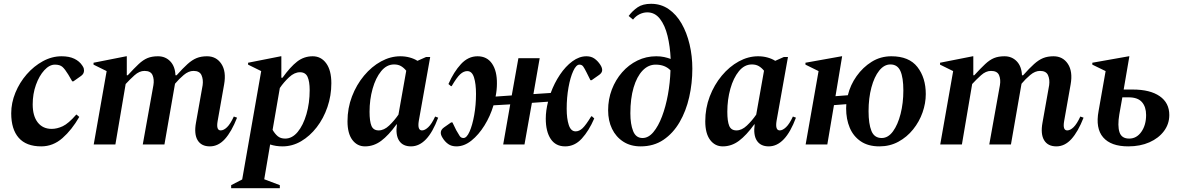

<svg xmlns="http://www.w3.org/2000/svg" viewBox="-20 -760 6213 1010"><path d="M197 10Q118 10 78.5 -35Q39 -80 39 -164Q39 -219 61 -272.5Q83 -326 120.5 -369Q158 -412 205.5 -438Q253 -464 304 -464Q344 -464 371 -451Q398 -438 413 -415Q419 -406 420.5 -400.5Q422 -395 422 -389Q422 -372 407 -361L366 -332H360L339 -368Q322 -396 308.5 -408Q295 -420 269 -420Q240 -420 213 -390.5Q186 -361 169 -313.5Q152 -266 152 -211Q152 -150 178.5 -116Q205 -82 252 -82Q280 -82 310 -96Q340 -110 381 -157H383L397 -145Q358 -77 308.5 -33.5Q259 10 197 10Z M473 0 541 -386 472 -420V-430L644 -464H647V-364H652Q686 -401 709.5 -423Q733 -445 756 -454.5Q779 -464 811 -464Q850 -464 875.5 -437.5Q901 -411 903 -364H909Q942 -401 966.5 -423Q991 -445 1014.5 -454.5Q1038 -464 1069 -464Q1118 -464 1144.5 -424Q1171 -384 1159 -316L1125 -124Q1116 -74 1141 -74Q1157 -74 1174.5 -91Q1192 -108 1210 -147L1227 -141Q1198 -67 1163 -28.5Q1128 10 1084 10Q1039 10 1019.5 -22.5Q1000 -55 1011 -115L1046 -312Q1050 -342 1040 -364.5Q1030 -387 998 -387Q972 -387 946.5 -365.5Q921 -344 901 -320L900 -316L845 0H731L787 -312Q792 -342 782.5 -364.5Q773 -387 740 -387Q713 -387 687.5 -364Q662 -341 641 -318L587 0Z M1196 230V214L1254 184L1354 -386L1285 -420V-430L1457 -464H1460V-351H1466Q1507 -408 1543 -436Q1579 -464 1625 -464Q1669 -464 1696 -427Q1723 -390 1723 -322Q1723 -257 1702.5 -197Q1682 -137 1646 -90.5Q1610 -44 1564 -17Q1518 10 1466 10Q1431 10 1401 0L1370 183L1452 214V230ZM1558 -380Q1529 -380 1501 -354Q1473 -328 1452 -297L1414 -77Q1426 -56 1441 -43.5Q1456 -31 1480 -31Q1517 -31 1546 -66Q1575 -101 1592 -159.5Q1609 -218 1609 -286Q1609 -331 1598 -355.5Q1587 -380 1558 -380Z M1900 10Q1859 10 1833.5 -24Q1808 -58 1808 -122Q1808 -191 1831.5 -252.5Q1855 -314 1895 -362Q1935 -410 1984.5 -437Q2034 -464 2086 -464Q2112 -464 2135.5 -457.5Q2159 -451 2176 -440L2221 -460H2243L2183 -124Q2175 -74 2200 -74Q2215 -74 2233 -91Q2251 -108 2269 -147L2285 -141Q2229 10 2142 10Q2099 10 2079.5 -20Q2060 -50 2068 -106H2066Q2024 -48 1985 -19Q1946 10 1900 10ZM1924 -172Q1924 -122 1934 -98Q1944 -74 1972 -74Q2000 -74 2027 -99.5Q2054 -125 2076 -157L2117 -388Q2104 -404 2089 -412.5Q2074 -421 2053 -421Q2014 -421 1985 -385.5Q1956 -350 1940 -293Q1924 -236 1924 -172Z M2492 -464Q2542 -464 2568.5 -425Q2595 -386 2594 -319Q2594 -287 2587 -252L2672 -258L2707 -454H2819L2786 -265L2877 -271Q2896 -323 2925.5 -367Q2955 -411 2991 -437.5Q3027 -464 3065 -464Q3090 -464 3107.5 -451.5Q3125 -439 3138 -419Q3149 -402 3147.5 -388.5Q3146 -375 3129 -364L3092 -338H3086L3065 -380Q3055 -400 3048 -410Q3041 -420 3028 -420Q3011 -420 2995.5 -386.5Q2980 -353 2970.5 -300Q2961 -247 2961 -188Q2961 -136 2972 -102.5Q2983 -69 3008 -69Q3027 -69 3044.5 -85.5Q3062 -102 3090 -148H3094L3106 -137Q3078 -72 3040.5 -31Q3003 10 2953 10Q2903 10 2877 -29Q2851 -68 2851 -136Q2851 -178 2863 -225L2778 -219L2739 0H2627L2664 -211L2576 -206Q2559 -149 2528.5 -100Q2498 -51 2460 -20.5Q2422 10 2381 10Q2355 10 2337.5 -2.5Q2320 -15 2308 -35Q2286 -69 2316 -90L2353 -116H2360L2380 -75Q2391 -56 2398 -45Q2405 -34 2418 -34Q2435 -34 2450 -67.5Q2465 -101 2474.5 -154.5Q2484 -208 2484 -266Q2484 -319 2473.5 -352.5Q2463 -386 2438 -386Q2419 -386 2401 -369.5Q2383 -353 2356 -307H2352L2339 -318Q2367 -382 2405 -423Q2443 -464 2492 -464Z M3350 10Q3297 10 3258.5 -15Q3220 -40 3199.5 -82.5Q3179 -125 3179 -180Q3179 -238 3198.5 -289Q3218 -340 3252.5 -379.5Q3287 -419 3333 -441.5Q3379 -464 3432 -464Q3455 -464 3473.5 -460Q3492 -456 3508 -450Q3505 -516 3491.5 -571.5Q3478 -627 3451.5 -661Q3425 -695 3385 -695Q3365 -695 3345 -685.5Q3325 -676 3310 -657L3287 -676Q3307 -703 3334 -721.5Q3361 -740 3405 -740Q3457 -740 3497.5 -712Q3538 -684 3565.5 -636Q3593 -588 3607.5 -526.5Q3622 -465 3622 -399Q3622 -322 3605.5 -249Q3589 -176 3555 -117.5Q3521 -59 3470 -24.5Q3419 10 3350 10ZM3296 -164Q3296 -107 3310.5 -70.5Q3325 -34 3360 -34Q3391 -34 3417 -65Q3443 -96 3462.5 -147.5Q3482 -199 3493.5 -262Q3505 -325 3507 -390Q3478 -420 3429 -420Q3390 -420 3360 -388.5Q3330 -357 3313 -299.5Q3296 -242 3296 -164Z M3782 10Q3741 10 3715.5 -24Q3690 -58 3690 -122Q3690 -191 3713.5 -252.5Q3737 -314 3777 -362Q3817 -410 3866.5 -437Q3916 -464 3968 -464Q3994 -464 4017.5 -457.5Q4041 -451 4058 -440L4103 -460H4125L4065 -124Q4057 -74 4082 -74Q4097 -74 4115 -91Q4133 -108 4151 -147L4167 -141Q4111 10 4024 10Q3981 10 3961.5 -20Q3942 -50 3950 -106H3948Q3906 -48 3867 -19Q3828 10 3782 10ZM3806 -172Q3806 -122 3816 -98Q3826 -74 3854 -74Q3882 -74 3909 -99.5Q3936 -125 3958 -157L3999 -388Q3986 -404 3971 -412.5Q3956 -421 3935 -421Q3896 -421 3867 -385.5Q3838 -350 3822 -293Q3806 -236 3806 -172Z M4218 0 4286 -386 4217 -420V-430L4407 -464H4410L4375 -254L4440 -259Q4453 -313 4486 -359.5Q4519 -406 4565.5 -435Q4612 -464 4669 -464Q4762 -464 4806 -407.5Q4850 -351 4850 -265Q4850 -217 4833 -168.5Q4816 -120 4783.5 -79.5Q4751 -39 4706 -14.5Q4661 10 4606 10Q4547 10 4508 -16.5Q4469 -43 4450 -88Q4431 -133 4431 -190Q4431 -201 4432 -212L4367 -207L4332 0ZM4618 -34Q4652 -34 4677.5 -69Q4703 -104 4717.5 -161Q4732 -218 4732 -284Q4732 -352 4716.5 -386.5Q4701 -421 4664 -421Q4631 -421 4605 -388.5Q4579 -356 4564 -300Q4549 -244 4549 -175Q4549 -109 4564 -71.5Q4579 -34 4618 -34Z M4926 0 4994 -386 4925 -420V-430L5097 -464H5100V-364H5105Q5139 -401 5162.5 -423Q5186 -445 5209 -454.5Q5232 -464 5264 -464Q5303 -464 5328.5 -437.5Q5354 -411 5356 -364H5362Q5395 -401 5419.5 -423Q5444 -445 5467.5 -454.5Q5491 -464 5522 -464Q5571 -464 5597.5 -424Q5624 -384 5612 -316L5578 -124Q5569 -74 5594 -74Q5610 -74 5627.5 -91Q5645 -108 5663 -147L5680 -141Q5651 -67 5616 -28.5Q5581 10 5537 10Q5492 10 5472.5 -22.5Q5453 -55 5464 -115L5499 -312Q5503 -342 5493 -364.5Q5483 -387 5451 -387Q5425 -387 5399.5 -365.5Q5374 -344 5354 -320L5353 -316L5298 0H5184L5240 -312Q5245 -342 5235.5 -364.5Q5226 -387 5193 -387Q5166 -387 5140.5 -364Q5115 -341 5094 -318L5040 0Z M5796 -386 5726 -420V-430L5918 -464H5921L5891 -289H5939Q6030 -289 6080.5 -254Q6131 -219 6131 -155Q6131 -108 6103 -70.5Q6075 -33 6026.5 -11.5Q5978 10 5915 10Q5824 10 5783 -37.5Q5742 -85 5759 -176ZM5868 -158Q5858 -98 5869 -64.5Q5880 -31 5920 -31Q5959 -31 5984 -66.5Q6009 -102 6009 -155Q6009 -198 5987 -223Q5965 -248 5917 -248H5884Z"/></svg>

Font: Spectral SemiBold
Style: Italic
Weight: 600
Italic angle: -10°
Designer: Jean-Baptiste Levee
Foundry: Production Type
Version: Version 2.001